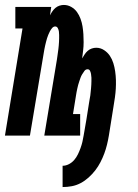

<svg xmlns="http://www.w3.org/2000/svg" viewBox="-36 -548 556 776"><path d="M217 208V122Q230 122 242.5 115.5Q255 109 264 98.5Q273 88 279 75.5Q285 63 289.5 50.5Q294 38 297 25.5Q300 13 302 0Q308 -33 313.5 -66.5Q319 -100 324 -133Q325 -141 326.5 -148Q328 -155 329 -162Q330 -169 330.5 -176.5Q331 -184 332 -191Q333 -198 333 -205.5Q333 -213 333.5 -220Q334 -227 333.5 -234Q333 -241 332 -248Q331 -255 328 -261.5Q325 -268 318 -268Q310 -268 305 -261Q300 -254 296 -247.5Q292 -241 289.5 -234Q287 -227 284.5 -219.5Q282 -212 280 -205Q278 -198 276.5 -190.5Q275 -183 273.5 -176Q272 -169 271 -161L259 -87H288V0H143L194 -307Q195 -314 196 -321Q197 -328 198 -335.5Q199 -343 200 -350Q201 -357 201.5 -364.5Q202 -372 202.5 -379Q203 -386 203 -393Q203 -400 203 -407Q203 -414 202 -421Q201 -428 197.5 -434.5Q194 -441 187 -441Q180 -441 174.5 -434.5Q169 -428 165.5 -421Q162 -414 159 -407Q156 -400 154 -393Q152 -386 150 -378.5Q148 -371 146.5 -364Q145 -357 143.5 -349.5Q142 -342 141 -335L85 0H-16L55 -433H26V-520H171L166 -486Q170 -494 175.5 -502Q181 -510 188 -516Q195 -522 204 -525Q213 -528 222 -528Q238 -528 252 -520Q266 -512 275 -499.5Q284 -487 289.5 -472Q295 -457 297.5 -441.5Q300 -426 301 -410Q302 -394 302 -377.5Q302 -361 300 -344.5Q298 -328 296 -312Q301 -320 306 -328Q311 -336 318.5 -342.5Q326 -349 335 -352Q344 -355 353 -355Q370 -355 384.5 -345.5Q399 -336 408 -322.5Q417 -309 422 -293Q427 -277 429.5 -259.5Q432 -242 432.5 -224.5Q433 -207 432 -189.5Q431 -172 428.5 -154.5Q426 -137 423 -119L404 0Q401 18 396.5 36.5Q392 55 385.5 72.5Q379 90 370 107.5Q361 125 349 140.5Q337 156 322 169.5Q307 183 290 192Q273 201 254.5 204.5Q236 208 217 208Z"/></svg>

Font: Iosevka Gothic
Style: Bold Italic
Weight: 700
Italic angle: -9°
Monospace: yes
Designer: Belleve Invis
Foundry: Belleve Invis
Version: Version 15.5.1; ttfautohint (v1.8.4)